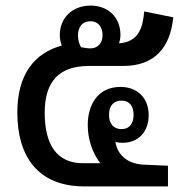

<svg xmlns="http://www.w3.org/2000/svg" viewBox="-20 -667 664 687"><path d="M282 0H581V-74L492 -78C435 -81 400 -114 393 -159C401 -157 409 -156 418 -156C476 -156 512 -196 512 -255C512 -316 472 -356 411 -356C330 -356 294 -292 294 -220C294 -168 311 -119 339 -83H277C184 -83 140 -148 140 -264C140 -376 192 -431 298 -431H421C532 -431 589 -495 600 -605L496 -626C491 -566 475 -517 406 -512C409 -522 411 -532 411 -542C411 -603 369 -647 304 -647C239 -647 194 -603 194 -542C194 -529 196 -516 201 -504C103 -477 42 -401 42 -264C42 -106 117 0 282 0ZM303 -494C292 -494 282 -496 270 -498C264 -508 259 -523 259 -540C259 -570 274 -591 304 -591C332 -591 347 -569 347 -541C347 -517 334 -494 303 -494ZM415 -205C386 -205 370 -225 370 -256C370 -288 386 -307 415 -307C443 -307 458 -288 458 -256C458 -225 443 -205 415 -205Z"/></svg>

Font: Noto Sans Thai Looped SemiCondensed Medium
Style: Regular
Weight: 500
Width: 4
Designer: Sasikarn Vongin, Ben Mitchell
Foundry: The Fontpad Ltd
Version: Version 1.001